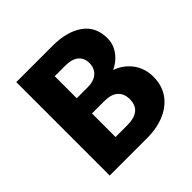

<svg xmlns="http://www.w3.org/2000/svg" viewBox="-179 -858 1017 1017"><g transform="rotate(-45 329.0 -350.0)"><path d="M82.5 0V-700H353.5Q460.5 -700 524.5 -655.2Q588.5 -610.5 588.5 -522.5Q588.5 -490.5 575.5 -463.5Q562.5 -436.5 540.2 -415.8Q518 -395 490.5 -382.5Q547 -362.5 581.8 -316Q616.5 -269.5 616.5 -205.5Q616.5 -143 585.2 -97Q554 -51 496.5 -25.5Q439 0 360 0ZM248.5 -122.5H336Q390 -122.5 417 -144.5Q444 -166.5 444 -210.5Q444 -252.5 418.2 -275.8Q392.5 -299 341.5 -299H248.5ZM248.5 -413H331Q361 -413 382.8 -423Q404.5 -433 416.2 -452Q428 -471 428 -497.5Q428 -536 402.2 -557Q376.5 -578 328.5 -578H248.5Z"/></g></svg>

Font: Geologica Cursive
Style: Bold
Weight: 700
Designer: Sindre Bremnes, Frode Helland
Foundry: Monokrom Skriftforlag AS
Version: Version 1.010;gftools[0.9.28]